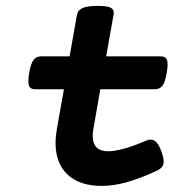

<svg xmlns="http://www.w3.org/2000/svg" viewBox="-20 -610 640 641"><path d="M292 -181.2Q289.6 -167.5 289.6 -156.7Q289.6 -105 340.8 -105Q385.3 -105 468.3 -140.6Q475.6 -144 482.9 -144Q494.1 -144 502.9 -134.3Q511.7 -124.5 519.5 -102.5Q526.4 -83 526.4 -71.3Q526.4 -60.1 520.8 -52.7Q515.1 -45.4 503.4 -40Q451.2 -15.6 405.5 -2.4Q359.9 10.7 320.3 10.7Q246.6 10.7 206.1 -26.6Q165.5 -64 165.5 -133.3Q165.5 -154.8 169.9 -179.7L193.4 -312H98.6Q85.9 -312 80.3 -317.9Q74.7 -323.7 74.7 -338.9Q74.7 -350.1 77.6 -366.7Q83 -398.4 92 -410.2Q101.1 -421.9 118.2 -421.9H212.4L236.8 -559.6Q239.7 -576.2 255.9 -583.3Q272 -590.3 306.6 -590.3Q336.4 -590.3 348.1 -585Q359.9 -579.6 359.9 -567.4Q359.9 -565.4 358.9 -559.6L334.5 -421.9H515.6Q528.3 -421.9 533.9 -415.8Q539.6 -409.7 539.6 -394.5Q539.6 -383.8 536.6 -366.7Q531.2 -335 522.2 -323.5Q513.2 -312 496.1 -312H314.9Z"/></svg>

Font: Courier Prime Sans
Style: Bold Italic
Weight: 700
Italic angle: -10°
Designer: Alan Dague-Greene
Foundry: Quote-Unquote Apps
Version: Version 3.020